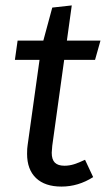

<svg xmlns="http://www.w3.org/2000/svg" viewBox="-20 -677 395 709"><path d="M173 -139Q171 -119 171 -113Q171 -88 182.5 -76.5Q194 -65 218 -65Q236 -65 253.5 -70.5Q271 -76 294 -87L324 -23Q269 12 207 12Q146 12 113 -19.5Q80 -51 80 -109Q80 -130 82 -141L126 -456H35L45 -527H140L173 -649L245 -657L227 -527H351L331 -456H217Z"/></svg>

Font: Fira Sans
Style: Italic
Weight: 400
Italic angle: -8°
Designer: bBox Type GmbH & Carrois Corporate GbR & Edenspiekermann AG
Foundry: bBox Type GmbH & Carrois Corporate GbR & Edenspiekermann AG
Version: Version 4.301